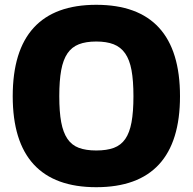

<svg xmlns="http://www.w3.org/2000/svg" viewBox="-20 -770 803 800"><path d="M381 10Q208 10 120.5 -85Q33 -180 33 -369Q33 -559 120.5 -654.5Q208 -750 381 -750Q555 -750 642.5 -654.5Q730 -559 730 -369Q730 -180 642.5 -85Q555 10 381 10ZM381 -143Q425 -143 454.5 -154Q484 -165 502 -191Q520 -217 528 -260.5Q536 -304 536 -369Q536 -434 528 -477.5Q520 -521 501.5 -547.5Q483 -574 453.5 -585.5Q424 -597 381 -597Q338 -597 308.5 -585.5Q279 -574 261 -547.5Q243 -521 235 -477.5Q227 -434 227 -369Q227 -304 235 -261Q243 -218 261 -191.5Q279 -165 308.5 -154Q338 -143 381 -143Z"/></svg>

Font: Encode Sans Narrow
Style: ExtraBold
Weight: 800
Designer: Pablo Impallari, Andres Torresi
Foundry: Pablo Impallari, Andres Torresi
Version: Version 1.000; ttfautohint (v1.00) -l 8 -r 50 -G 200 -x 14 -